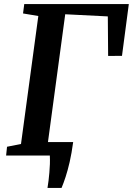

<svg xmlns="http://www.w3.org/2000/svg" viewBox="-20 -763 652 942"><path d="M213 159Q216 142 218.2 123Q220.5 104 222.2 83.8Q224 63.5 224.8 42.2Q225.5 21 224.5 0L179 -66H339Q331.5 -10.5 321.8 31.8Q312 74 301.8 105.2Q291.5 136.5 282 159ZM10 0 14.5 -43 83 -56.5 168 -684.5 93 -697 99 -743H612L578.5 -489L510.5 -488.5L509 -682.5L300 -693L214 -56.5L326.5 -43L322 0Z"/></svg>

Font: Merriweather 24pt SemiBold
Style: Italic
Weight: 600
Italic angle: -7.8°
Version: Version 2.101